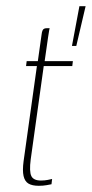

<svg xmlns="http://www.w3.org/2000/svg" viewBox="-20 -596 296 619"><path d="M105 3Q84 3 72 -4Q60 -11 56 -28.5Q52 -46 56 -76L99 -383H64L66 -399H102L114 -484Q115 -493 117 -497.5Q119 -502 122.5 -503.5Q126 -505 130 -505H140Q140 -505 138.5 -498Q137 -491 135 -476L124 -399H215L213 -383H121L79 -82Q74 -43 81 -28.5Q88 -14 112 -14Q124 -14 134 -16Q144 -18 148 -19L146 -2Q141 -1 130 1Q119 3 105 3ZM212 -448 236 -576H256L226 -448Z"/></svg>

Font: Genos Thin
Style: Italic
Weight: 100
Italic angle: -8°
Designer: Robert E. Leuschke
Foundry: Robert E. Leuschke
Version: Version 1.010